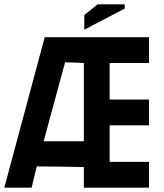

<svg xmlns="http://www.w3.org/2000/svg" viewBox="-20 -873 763 893"><path d="M370 -96Q322 -97 261.5 -98Q201 -99 153 -99V-106Q150 -94 146.5 -80.5Q143 -67 140 -54Q137 -40 133.5 -26Q130 -12 127 0H0L188 -700H673V-580H490V-410H673V-290H490V-120H673V0H370ZM183 -216H370V-580Q350 -581 327 -582Q304 -583 284 -583V-588ZM372 -735V-803L434 -853H560V-833Z"/></svg>

Font: Tschichold
Style: Bold
Weight: 700
Designer: Peter Wiegel
Foundry: Peter Wiegel
Version: Version 1.000; ttfautohint (v1.3)